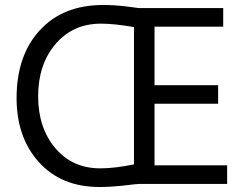

<svg xmlns="http://www.w3.org/2000/svg" viewBox="-20 -732 970 764"><path d="M883.8 0H531.8Q524.2 0 465.2 7.1Q417.2 12.1 375.8 12.1Q224.2 12.1 135.1 -86.4Q46 -184.8 46 -341.9Q46 -511.1 138.4 -611.6Q230.8 -712.1 389.9 -712.1Q433.8 -712.1 476.8 -707.1Q530.8 -700 531.8 -700H868.2V-625.8H594.9V-392.9H848V-319.2H594.9V-74.2H883.8ZM513.1 -77.8V-624.2Q434.8 -637.9 381.8 -637.9Q270.2 -637.9 201 -556.8Q131.8 -475.8 131.8 -349Q131.8 -223.2 200 -142.7Q268.2 -62.1 378.8 -62.1Q435.9 -62.1 513.1 -77.8Z"/></svg>

Font: Myanmar KatKuu
Style: Regular
Weight: 400
Designer: Khon Soe Zaw Thu
Foundry: MPUA
Version: Version 1.00 September 13, 2016, initial release